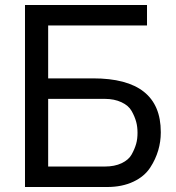

<svg xmlns="http://www.w3.org/2000/svg" viewBox="-20 -749 704 769"><path d="M530.8 -216.8Q530.8 -241.7 525.4 -261.2Q519.5 -282.7 507.3 -304.2Q495.1 -326.2 466.8 -339.4Q438 -353 399.9 -353H172.9V-82H399.9Q439 -82 466.8 -95.2Q495.6 -108.9 507.3 -130.4Q519.5 -152.3 525.4 -173.3Q530.8 -192.4 530.8 -216.8ZM624 -217.8Q624 -182.1 613.8 -147Q603 -110.4 581.5 -77.6Q558.1 -42 514.6 -21.5Q469.2 0 409.2 0H80.1V-729H568.8V-647H172.9V-435.1H353Q624 -435.1 624 -220.2Z"/></svg>

Font: Miedinger*
Style: Book
Weight: 400
Version: Version 001.000